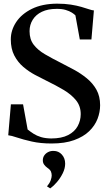

<svg xmlns="http://www.w3.org/2000/svg" viewBox="-20 -773 590 1049"><path d="M261.5 11Q201 11 153.5 0.2Q106 -10.5 73.5 -21.5Q41 -32.5 25 -34L39.5 -203H106L131 -65.5Q146 -53.5 163.5 -42.2Q181 -31 204.2 -24Q227.5 -17 259.5 -16.5Q316.5 -16.5 352.2 -35Q388 -53.5 404.5 -84Q421 -114.5 421 -149.5Q421 -193.5 395.5 -225Q370 -256.5 328 -281.5Q286 -306.5 235.5 -331Q205 -346 170.8 -364.2Q136.5 -382.5 106.8 -408Q77 -433.5 58 -470Q39 -506.5 39 -558Q39 -608 68.5 -652.5Q98 -697 154.5 -724.8Q211 -752.5 291.5 -753Q333.5 -753 366.8 -747.8Q400 -742.5 425 -735.2Q450 -728 466.8 -722.2Q483.5 -716.5 493 -716L479.5 -557.5H416L392 -689Q386 -695.5 372.8 -704Q359.5 -712.5 338.5 -718.8Q317.5 -725 288 -724.5Q242 -724.5 209 -708.8Q176 -693 158.8 -665.2Q141.5 -637.5 141.5 -602.5Q141.5 -558 164 -528.8Q186.5 -499.5 225.2 -476.8Q264 -454 312 -430Q346.5 -412.5 384 -392.2Q421.5 -372 454.2 -345.2Q487 -318.5 507 -282.8Q527 -247 527 -198Q527 -160.5 512.8 -123.5Q498.5 -86.5 467.2 -56.2Q436 -26 385.2 -7.5Q334.5 11 261.5 11ZM336 121Q336 147 322.8 173.8Q309.5 200.5 290.8 222.2Q272 244 255 256H254L238 246.5V243.5Q251 228.5 256.8 212.5Q262.5 196.5 262.5 186.5Q262.5 174.5 258.5 164.5Q254.5 154.5 238.5 143.5Q228 136 221 126.2Q214 116.5 214 103Q214 87.5 222 76Q230 64.5 242.8 58Q255.5 51.5 270 51.5H273Q300 51.5 318 71.5Q336 91.5 336 121Z"/></svg>

Font: Merriweather 144pt SemiBold
Style: Regular
Weight: 600
Version: Version 2.100